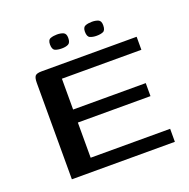

<svg xmlns="http://www.w3.org/2000/svg" viewBox="-108 -685 779 790"><g transform="rotate(-20 281.5 -290.5)"><path d="M76 0V-422Q76 -444 82.5 -452Q89 -460 111 -460H527V-403H179V-268H497V-211H179V-57H527V0ZM374 -520Q358 -520 346 -525Q334 -530 334 -552Q334 -572 346.5 -576.5Q359 -581 375 -581Q391 -581 402.5 -576Q414 -571 414 -552Q414 -530 403 -525Q392 -520 374 -520ZM222 -520Q204 -520 192.5 -525Q181 -530 181 -552Q181 -572 193.5 -576.5Q206 -581 222 -581Q238 -581 249.5 -576Q261 -571 261 -552Q261 -531 250 -525.5Q239 -520 222 -520Z"/></g></svg>

Font: Genos Medium
Style: Regular
Weight: 500
Designer: Robert E. Leuschke
Foundry: Robert E. Leuschke
Version: Version 1.010; ttfautohint (v1.8.3)